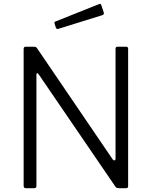

<svg xmlns="http://www.w3.org/2000/svg" viewBox="-20 -987 796 1007"><path d="M642 -742Q652 -742 652 -731V-11Q652 -6 649.5 -3Q647 0 641 0H606Q600 0 595 -1Q590 -2 586 -7L183 -597Q178 -604 174.5 -603Q171 -602 171 -596V-11Q171 0 159 0H116Q104 0 104 -12V-730Q104 -742 115 -742H157Q164 -742 167.5 -740.5Q171 -739 175 -733L571 -151Q577 -144 581.5 -146Q586 -148 586 -154V-731Q586 -742 596 -742ZM511 -961 524 -922Q528 -911 515 -907L287 -836Q282 -834 278.5 -835.5Q275 -837 273 -842L267 -861Q263 -871 270 -874L501 -966Q508 -969 511 -961Z"/></svg>

Font: Libre Franklin Light
Style: Regular
Weight: 300
Designer: Pablo Impallari, Rodrigo Fuenzalida, Nhung Nguyen
Foundry: Impallari Type
Version: Version 3.000